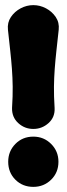

<svg xmlns="http://www.w3.org/2000/svg" viewBox="-20 -707 260 749"><path d="M110 -204Q76 -204 51 -227Q26 -250 27 -286Q30 -333 29.5 -369Q29 -405 26.5 -438.5Q24 -472 20 -508.5Q16 -545 11 -591Q8 -619 22.5 -640.5Q37 -662 60.5 -674.5Q84 -687 110 -687Q136 -687 159.5 -674.5Q183 -662 197.5 -640.5Q212 -619 209 -591Q204 -545 200 -508.5Q196 -472 193.5 -438.5Q191 -405 190.5 -369Q190 -333 193 -286Q195 -250 169.5 -227Q144 -204 110 -204ZM110 22Q68 22 40 -6Q12 -34 12 -76Q12 -117 40 -145.5Q68 -174 110 -174Q151 -174 179.5 -145.5Q208 -117 208 -76Q208 -34 179.5 -6Q151 22 110 22Z"/></svg>

Font: Winky Sans ExtraBold
Style: Regular
Weight: 800
Designer: Simon Atzbach
Foundry: typofactur
Version: Version 1.205